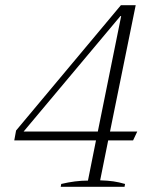

<svg xmlns="http://www.w3.org/2000/svg" viewBox="-20 -720 577 740"><path d="M216 -11Q270 -24 319 -24L350 -179H35L42 -217L446 -700H503L404 -213H509L493 -179H397L366 -25Q396 -24 417 -21Q438 -18 462 -11L460 0H214ZM357 -213 447 -658H444L71 -213Z"/></svg>

Font: Trirong ExtraLight
Style: Italic
Weight: 275
Italic angle: -12°
Designer: Katatrad Team
Foundry: CadsonDemak
Version: Version 1.003